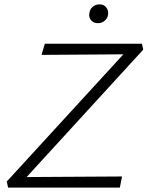

<svg xmlns="http://www.w3.org/2000/svg" viewBox="-20 -858 675 878"><path d="M17 0 11 -28 583 -652 601 -610 170 -607 185 -658H629L635 -631L63 -6L47 -48L538 -51L528 0ZM428 -752Q414 -752 404.5 -758.5Q395 -765 390.5 -775.5Q386 -786 389 -799Q391 -816 404 -827Q417 -838 435 -838Q449 -838 458 -831.5Q467 -825 471.5 -814.5Q476 -804 474 -790Q471 -773 458 -762.5Q445 -752 428 -752Z"/></svg>

Font: Ysabeau Office Light
Style: Italic
Weight: 300
Italic angle: -12°
Designer: Christian Thalmann (Catharsis Fonts)
Version: Version 2.001;gftools[0.9.30]; featfreeze: tnum,lnum,ss02